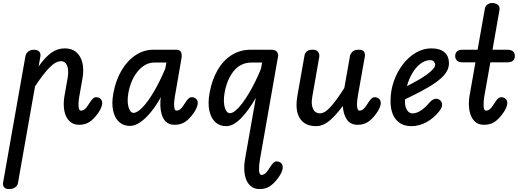

<svg xmlns="http://www.w3.org/2000/svg" viewBox="-45 -832 3453 1280"><path d="M16.5 428.5Q-7.5 428.5 -17.5 416.8Q-27.5 405 -24.5 385.5L124.5 -457.5Q126 -466.5 132.2 -476.5Q138.5 -486.5 150.8 -493.5Q163 -500.5 181 -500.5Q204 -500.5 216 -488.5Q228 -476.5 224 -454.5L212.5 -389Q254.5 -449 295.5 -479.2Q336.5 -509.5 387 -509.5Q434.5 -509.5 464.2 -483.5Q494 -457.5 504.8 -411.5Q515.5 -365.5 504 -304.5L484 -191Q479.5 -168 478.5 -145.5Q477.5 -123 481 -108.8Q484.5 -94.5 494.5 -94.5Q507.5 -94.5 518.8 -103Q530 -111.5 540.5 -128.5L555 -150Q565 -166.5 575 -175.2Q585 -184 596 -184Q612.5 -184 624.5 -174Q636.5 -164 636.5 -143.5Q636.5 -133 629.8 -115Q623 -97 606.5 -74.5Q579.5 -37.5 551 -18.8Q522.5 0 482.5 0Q450.5 0 428.2 -16Q406 -32 394.2 -59.5Q382.5 -87 380.5 -122.2Q378.5 -157.5 385.5 -196.5L406.5 -315.5Q411.5 -343.5 408.8 -368.2Q406 -393 394.2 -408.5Q382.5 -424 361.5 -424Q326 -424 283.8 -380.5Q241.5 -337 188.5 -256L74.5 389.5Q72.5 404.5 56.8 416.5Q41 428.5 16.5 428.5Z M820.5 7.5Q778 7.5 749 -18.8Q720 -45 709.2 -93.8Q698.5 -142.5 710.5 -209Q727 -299 766.2 -364.2Q805.5 -429.5 860.2 -465Q915 -500.5 976.5 -500.5H1132Q1154.5 -500.5 1162 -484.2Q1169.5 -468 1164.5 -441L1120.5 -187Q1118 -172 1116.5 -155.8Q1115 -139.5 1115.8 -125.5Q1116.5 -111.5 1120.2 -103Q1124 -94.5 1132 -94.5Q1144.5 -94.5 1155.8 -103Q1167 -111.5 1177.5 -128.5L1192 -150Q1202 -166.5 1212 -175.2Q1222 -184 1233.5 -184Q1249.5 -184 1261.5 -174Q1273.5 -164 1273.5 -143.5Q1273.5 -133 1266.5 -115Q1259.5 -97 1243.5 -74.5Q1216.5 -37.5 1188 -18.8Q1159.5 0 1119.5 0Q1065.5 0 1042.8 -45.2Q1020 -90.5 1024.5 -163L1027.5 -184.5Q995 -126 959.5 -83Q924 -40 888.8 -16.2Q853.5 7.5 820.5 7.5ZM845 -79.5Q870 -79.5 905.5 -116.5Q941 -153.5 980.5 -220.2Q1020 -287 1057 -375L1064.5 -415H981Q943.5 -415 908.5 -389.8Q873.5 -364.5 847.5 -318.8Q821.5 -273 810.5 -211Q801 -152 812.5 -115.8Q824 -79.5 845 -79.5Z M1686 428.5Q1653 428.5 1631 412Q1609 395.5 1597.2 367.5Q1585.5 339.5 1583.8 302.8Q1582 266 1589 226L1660.5 -179.5Q1639.5 -143 1615.8 -109.2Q1592 -75.5 1566.8 -48.8Q1541.5 -22 1515.5 -6.5Q1489.5 9 1463 9Q1419 9 1390 -18.2Q1361 -45.5 1350.5 -95.2Q1340 -145 1352 -211.5Q1368 -300.5 1405.8 -365.2Q1443.5 -430 1499.8 -465.2Q1556 -500.5 1627 -500.5H1763Q1791.5 -500.5 1801.5 -486Q1811.5 -471.5 1809 -457.5L1687.5 233.5Q1684.5 250.5 1683 268.2Q1681.5 286 1682 301Q1682.5 316 1686.2 325Q1690 334 1698 334Q1711 334 1722 325.5Q1733 317 1744 300L1758 278Q1768.5 262 1778.2 253Q1788 244 1799.5 244Q1816 244 1828 254.2Q1840 264.5 1840 285Q1840 295.5 1833 313.5Q1826 331.5 1809.5 354Q1783 390.5 1754.2 409.5Q1725.5 428.5 1686 428.5ZM1488 -77.5Q1504 -77.5 1524.5 -94.2Q1545 -111 1567.8 -140.5Q1590.5 -170 1613.2 -208Q1636 -246 1657 -288.8Q1678 -331.5 1695 -374L1702.5 -415H1631.5Q1560.5 -415 1514.5 -359.8Q1468.5 -304.5 1452 -212.5Q1442.5 -154 1453.5 -115.8Q1464.5 -77.5 1488 -77.5Z M2063.5 9Q1986 9 1953.2 -44.5Q1920.5 -98 1938 -195.5L1985.5 -464.5Q1987 -475 1998.2 -487.8Q2009.5 -500.5 2040 -500.5Q2066.5 -500.5 2076.2 -485Q2086 -469.5 2083.5 -453L2036.5 -184.5Q2028 -136.5 2041.8 -106.5Q2055.5 -76.5 2089 -76.5Q2120 -76.5 2159 -119.5Q2198 -162.5 2250.5 -245.5L2288.5 -460.5Q2290 -471 2302.8 -485.8Q2315.5 -500.5 2346.5 -500.5Q2374 -500.5 2382 -487Q2390 -473.5 2387.5 -457L2341 -194.5Q2338 -177.5 2336.2 -160Q2334.5 -142.5 2335.2 -127.5Q2336 -112.5 2339.8 -103.5Q2343.5 -94.5 2351.5 -94.5Q2364.5 -94.5 2375.5 -103Q2386.5 -111.5 2397.5 -128.5L2411.5 -150Q2422 -166.5 2431.8 -175.2Q2441.5 -184 2453 -184Q2469 -184 2481.2 -174Q2493.5 -164 2493.5 -143.5Q2493.5 -133 2486.5 -115Q2479.5 -97 2463 -74.5Q2436.5 -37.5 2407.8 -18.8Q2379 0 2339.5 0Q2291.5 0 2267.5 -34.8Q2243.5 -69.5 2240.5 -125.5Q2184 -51 2143.8 -21Q2103.5 9 2063.5 9Z M2698.5 9Q2631 9 2594.8 -35.2Q2558.5 -79.5 2558.5 -158.5Q2558.5 -228 2580.8 -291Q2603 -354 2641 -403.2Q2679 -452.5 2728 -481Q2777 -509.5 2830.5 -509.5Q2887.5 -509.5 2917.8 -483.8Q2948 -458 2948 -410Q2948 -383 2934.8 -358.8Q2921.5 -334.5 2898.8 -313.5Q2876 -292.5 2848.2 -274Q2820.5 -255.5 2791 -239.5Q2764.5 -224 2726.5 -205Q2688.5 -186 2655 -169.5Q2654.5 -160.5 2654.8 -152.5Q2655 -144.5 2656 -137Q2658 -112 2671.5 -94Q2685 -76 2704.5 -76Q2731 -76 2759 -94Q2787 -112 2811.5 -140.5Q2832.5 -166.5 2851.8 -172Q2871 -177.5 2886 -166Q2894.5 -160.5 2899.2 -149.8Q2904 -139 2900.8 -123.5Q2897.5 -108 2880.5 -87Q2846.5 -44 2798 -17.5Q2749.5 9 2698.5 9ZM2668 -258Q2686 -267.5 2706 -278Q2726 -288.5 2744.5 -299Q2776.5 -317.5 2801.5 -335.8Q2826.5 -354 2841.2 -370.5Q2856 -387 2856 -400.5Q2856 -411 2847.8 -421Q2839.5 -431 2824 -431Q2789.5 -431 2758.8 -407.8Q2728 -384.5 2704.5 -345.2Q2681 -306 2668 -258Z M3182.5 0Q3150 0 3128.2 -16Q3106.5 -32 3095 -59.8Q3083.5 -87.5 3081.2 -123.5Q3079 -159.5 3086.5 -200L3124.5 -416.5H3039.5Q3014 -416.5 3001.8 -428.2Q2989.5 -440 2989.5 -458.5Q2989.5 -477 3001.5 -488.8Q3013.5 -500.5 3039 -500.5H3139L3187.5 -774.5Q3190.5 -792.5 3205 -802.2Q3219.5 -812 3235.5 -812Q3249.5 -812 3262 -807Q3274.5 -802 3281.2 -791.5Q3288 -781 3284.5 -764L3238.5 -500.5H3337.5Q3363.5 -500.5 3375.5 -488.8Q3387.5 -477 3387.5 -458.5Q3387.5 -440 3375.5 -428.2Q3363.5 -416.5 3337.5 -416.5H3224L3184 -191Q3181 -175 3179.8 -158Q3178.5 -141 3179 -126.5Q3179.5 -112 3183.2 -103.2Q3187 -94.5 3195 -94.5Q3208 -94.5 3219.2 -103Q3230.5 -111.5 3241 -128.5L3255.5 -150Q3265.5 -166.5 3275.5 -175.2Q3285.5 -184 3296.5 -184Q3313 -184 3325 -174Q3337 -164 3337 -143.5Q3337 -133 3330 -115Q3323 -97 3306.5 -74.5Q3280 -37.5 3251.2 -18.8Q3222.5 0 3182.5 0Z"/></svg>

Font: Edu AU VIC WA NT Pre Medium
Style: Regular
Weight: 500
Designer: Tina and Corey Anderson, Eben Sorkin, Mirko Velimirovic
Foundry: Google for Education
Version: Version 1.001